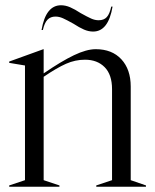

<svg xmlns="http://www.w3.org/2000/svg" viewBox="-20 -710 590 730"><path d="M15 -5 75 -25V-461L15 -471V-476L145 -523H146V-431Q213 -477 261 -500Q309 -523 344 -523Q406 -523 441.5 -484.5Q477 -446 477 -381V-25L535 -5V0H346V-5L406 -25V-371Q406 -426 378 -454.5Q350 -483 303 -483Q266 -483 231 -467.5Q196 -452 146 -418V-25L206 -5V0H15ZM259 -620Q234 -634 219.5 -640.5Q205 -647 191 -647Q172 -647 160.5 -635Q149 -623 143 -596H138Q154 -690 212 -690Q229 -690 246.5 -682.5Q264 -675 287 -660Q312 -646 326.5 -639.5Q341 -633 355 -633Q375 -633 386 -645Q397 -657 403 -685H408Q392 -590 334 -590Q317 -590 299.5 -597.5Q282 -605 259 -620Z"/></svg>

Font: Nyght Serif Light
Style: Regular
Weight: 300
Designer: Maksym Kobuzan
Version: Version 0.410